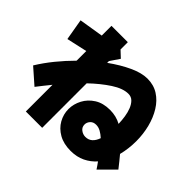

<svg xmlns="http://www.w3.org/2000/svg" viewBox="-189 -1054 1379 1379"><g transform="rotate(45 500.0 -365.0)"><path d="M223 70V-201Q202 -175 181.5 -149.5Q161 -124 142 -99L26 -201Q66 -266 116.5 -328Q167 -390 223 -446V-544L66 -509L38 -671L223 -701V-800H389V-726L438 -680L389 -608V-590Q468 -647 542 -681Q616 -715 674 -715Q738 -715 786.5 -684Q835 -653 868 -599.5Q901 -546 918 -479Q935 -412 935 -340Q935 -303 930.5 -265.5Q926 -228 917 -193Q934 -173 951.5 -151Q969 -129 988 -105L877 6Q869 -6 860.5 -18.5Q852 -31 843 -43Q809 -4 761 19.5Q713 43 650 43Q579 43 529 14.5Q479 -14 453 -60.5Q427 -107 427 -159Q427 -210 452 -257.5Q477 -305 525 -335.5Q573 -366 643 -366Q675 -366 703 -359Q731 -352 757 -338Q756 -373 750.5 -409Q745 -445 733 -474.5Q721 -504 702 -522.5Q683 -541 654 -541Q599 -541 530 -496Q461 -451 389 -382V70ZM587 -162Q587 -135 608 -119Q629 -103 654 -103Q685 -103 706 -121.5Q727 -140 739 -175Q717 -195 694.5 -207.5Q672 -220 648 -220Q619 -220 603 -202Q587 -184 587 -162Z"/></g></svg>

Font: Murecho Black
Style: Regular
Weight: 900
Designer: Neil Summerour
Foundry: Positype
Version: Version 1.010; ttfautohint (v1.8.3)